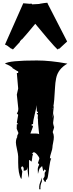

<svg xmlns="http://www.w3.org/2000/svg" viewBox="-20 -1162 535 1398"><path d="M149.4 -1138.2 197.3 -1134.3Q202.6 -1134.3 208.5 -1135.7L214.4 -1130.4Q233.4 -1130.4 268.6 -1133.3L267.6 -1134.3Q310.1 -1141.6 320.3 -1141.6L328.6 -1140.6L325.7 -1138.2L468.8 -859.9L411.1 -806.6L408.2 -808.6L400.4 -801.3Q382.3 -815.9 325.9 -882.1Q269.5 -948.2 236.8 -988.8Q173.3 -911.6 140.1 -875L138.2 -875.5L124 -859.9L126 -857.9L73.7 -801.3L65.9 -808.6L62.5 -806.6Q61.5 -807.1 55.7 -811.8Q49.8 -816.4 45.2 -820.1Q40.5 -823.7 34.7 -828.1Q21 -836.9 16.1 -836.9ZM207.5 -1137.2Q207.5 -1137.2 209.5 -1137.2L208.5 -1135.7Q208.5 -1136.7 207.5 -1137.2ZM206.1 -1138.2 207.5 -1137.2Q206.1 -1137.2 206.1 -1138.2ZM294.9 138.7Q305.2 127 305.2 115.7V96.7L314.5 81.1L305.2 70.8L294.9 85.4L286.6 46.9Q269 63 266.8 67.4Q264.6 71.8 262.7 81.5Q260.7 91.3 256.3 104L254.9 70.8Q254.9 54.7 265.6 35.6L256.3 24.9L266.6 -6.3Q266.6 -17.1 251.2 -35.4Q235.8 -53.7 225.1 -53.7L210.9 -43.5H217.8L220.7 -31.7H216.8L210.9 13.7Q205.1 13.7 201.7 8.5Q198.2 3.4 191.4 3.4V133.8Q180.7 106.9 180.7 53.2Q179.2 68.8 172.9 75Q166.5 81.1 152.3 81.1V59.6L141.6 47.4L132.8 59.6L143.6 90.8L141.6 91.8L136.7 139.6L132.8 138.7Q112.3 101.6 112.3 21V-22.5Q112.3 -37.1 104 -73.7Q95.7 -110.4 95.7 -124.5Q95.7 -138.7 99.6 -151.9Q103.5 -165 110.4 -167H102.5L114.3 -193.4L101.6 -224.6L102.5 -257.8H112.3L102.5 -269L112.3 -325.7L102.5 -336.9Q113.3 -347.7 113.3 -371.1L102.5 -473.1L112.3 -517.6L102.5 -630.4H112.3V-642.6Q105.5 -642.6 91.6 -653.1Q77.6 -663.6 69.3 -665H74.2Q57.6 -683.6 15.6 -698.7Q45.9 -721.7 248.5 -721.7Q346.7 -721.7 470.7 -698.7Q401.9 -659.7 388.7 -591.8Q382.3 -559.1 380.9 -528.3Q375.5 -417 367.7 -383.3L372.1 -392.1Q371.6 -381.8 367.7 -350.6Q363.8 -319.3 363.8 -302.7Q363.8 -303.7 367.9 -319.6Q372.1 -335.4 372.1 -343.8V-312.5Q372.1 -312.5 366.7 -268.1Q366.7 -255.9 372.1 -235.8V-264.2L374 -235.8Q374 -231.4 363.8 -200.7Q372.1 -182.1 372.1 -164.8Q372.1 -147.5 366.9 -123.5Q361.8 -99.6 361.8 -88.4Q361.8 -77.1 352.5 -49.8Q343.3 -22.5 343.3 -9.3H353Q344.2 11.2 339.1 52.2Q334 93.3 329.3 120.8Q324.7 148.4 314.5 148.4V160.6L306.2 161.6L294.9 143.6ZM256.3 -348.6 252.4 -347.7Q246.6 -347.7 246.6 -379.4V-397Q244.6 -375.5 232.7 -329.6Q220.7 -283.7 220.7 -257.8L210.9 -258.3V-246.6H220.7Q220.7 -239.7 211.7 -217.3Q202.6 -194.8 201.2 -189.9H237.8Q261.2 -189.9 265.1 -184.1Q264.2 -195.8 261.7 -217.8Q256.3 -266.1 256.3 -291.5H257.8Q254.9 -292.5 254.9 -306.9Q254.9 -321.3 256.3 -325.7L246.6 -336.9L256.3 -339.8ZM284.7 160.6Q271.5 188 274.9 216.3H265.6V194.8Q265.6 183.6 274.4 160.9Q283.2 138.2 284.7 129.4ZM363.8 -376V-371.1H368.2Q366.2 -371.1 363.8 -376ZM256.3 -6.3V-9.3H257.8Q256.3 -9.3 256.3 -6.3Z"/></svg>

Font: Butcherman Caps
Style: Regular
Weight: 400
Version: Version 001.003